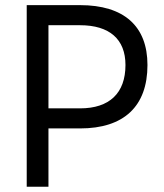

<svg xmlns="http://www.w3.org/2000/svg" viewBox="-20 -713 626 733"><path d="M82 0H165V-222.7H285.6C453.1 -222.7 543 -307.1 543 -464.8C543 -613.3 453.1 -693.4 285.6 -693.4H82ZM165 -299.3V-616.7H285.6C397.9 -616.7 459 -563.5 459 -464.8C459 -357.4 397.9 -299.3 285.6 -299.3Z"/></svg>

Font: Cascadia Mono PL SemiLight
Style: Regular
Weight: 350
Monospace: yes
Designer: Aaron Bell
Foundry: Saja Typeworks
Version: Version 2404.023